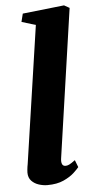

<svg xmlns="http://www.w3.org/2000/svg" viewBox="-57 -851 426 894"><g transform="rotate(-5 156.0 -403.5)"><path d="M202 -108.5Q199.5 -91.5 203.8 -81.8Q208 -72 220 -72Q227.5 -72 236.8 -76.2Q246 -80.5 265 -94.5L278 -61Q271 -52 253 -35.2Q235 -18.5 204 -4.2Q173 10 127.5 10Q108 10 87.8 3.5Q67.5 -3 53.8 -17.5Q40 -32 40 -56Q40 -62 40.8 -69.2Q41.5 -76.5 42.5 -83.5Q43.5 -90.5 44.5 -94.5L139 -737.5L73.5 -757.5L83 -795.5L277.5 -817L302.5 -803Z"/></g></svg>

Font: Merriweather 28pt Black
Style: Italic
Weight: 900
Italic angle: -7.8°
Version: Version 2.101